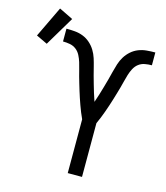

<svg xmlns="http://www.w3.org/2000/svg" viewBox="-255 -921 876 1014"><g transform="rotate(15 183.0 -414.5)"><path d="M211 0V-294Q203 -311 196 -328.5Q189 -346 182.5 -364Q176 -382 170 -400Q164 -418 158.5 -436Q153 -454 147.5 -472.5Q142 -491 137 -509Q132 -527 127.5 -545.5Q123 -564 117.5 -582Q112 -600 103 -617.5Q94 -635 79 -646.5Q64 -658 45 -661.5Q26 -665 7 -665V-735Q30 -735 53.5 -733Q77 -731 98.5 -722.5Q120 -714 137.5 -698.5Q155 -683 167 -663.5Q179 -644 186 -622Q193 -600 198.5 -577.5Q204 -555 210 -532.5Q216 -510 222.5 -488Q229 -466 235.5 -444Q242 -422 250 -400Q258 -422 264.5 -444Q271 -466 277.5 -488Q284 -510 290 -532.5Q296 -555 301.5 -577.5Q307 -600 314 -622Q321 -644 333 -663.5Q345 -683 362.5 -698.5Q380 -714 401.5 -722.5Q423 -731 446.5 -733Q470 -735 493 -735V-665Q474 -665 455 -661.5Q436 -658 421 -646.5Q406 -635 397 -617.5Q388 -600 382.5 -582Q377 -564 372.5 -545.5Q368 -527 363 -509Q358 -491 352.5 -472.5Q347 -454 341.5 -436Q336 -418 330 -400Q324 -382 317.5 -364Q311 -346 304 -328.5Q297 -311 289 -294V0ZM-73 -631 -134 -660 -53 -829 23 -792Z"/></g></svg>

Font: Zed Mono
Style: Regular
Weight: 400
Monospace: yes
Designer: Belleve Invis
Foundry: Belleve Invis
Version: Version 1.0.0; ttfautohint (v1.8.4)